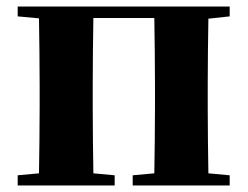

<svg xmlns="http://www.w3.org/2000/svg" viewBox="-20 -566 756 586"><path d="M681 -516V-546H34V-516L99 -510C100 -451 101 -364 101 -308V-238C101 -182 100 -95 99 -37L34 -31V0H330V-31L265 -37C264 -95 263 -182 263 -238V-308C263 -365 264 -453 265 -511H451C452 -453 453 -365 453 -308V-238C453 -182 452 -95 451 -37L385 -31V0H681V-31L616 -37C615 -95 614 -182 614 -238V-308C614 -364 615 -451 616 -509Z"/></svg>

Font: Noto Serif KR Black
Style: Regular
Weight: 900
Version: Version 1.001;PS 1.001;hotconv 16.6.54;makeotf.lib2.5.65590